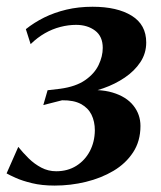

<svg xmlns="http://www.w3.org/2000/svg" viewBox="-31 -554 488 583"><path d="M135 9.5Q96 9.5 66.2 2.2Q36.5 -5 17 -13.8Q-2.5 -22.5 -11 -27.5L24.5 -108Q38.5 -90.5 56 -73.2Q73.5 -56 94.5 -45Q115.5 -34 139.5 -34Q174.5 -34 200.8 -50.5Q227 -67 241.8 -95Q256.5 -123 257 -158Q257 -185 246.8 -205.8Q236.5 -226.5 214.8 -238.2Q193 -250 157.5 -249.5L100.5 -235L113.5 -280L152 -284.5Q199.5 -291 227.8 -310.8Q256 -330.5 268.5 -356.8Q281 -383 281 -408.5Q281 -443.5 257.8 -461Q234.5 -478.5 200 -478.5Q176.5 -478.5 152.2 -472.2Q128 -466 105.2 -453Q82.5 -440 62 -420L47.5 -465.5Q72.5 -485.5 103.2 -500.8Q134 -516 170.8 -524.8Q207.5 -533.5 250 -533.5Q325 -533.5 369 -506.2Q413 -479 413 -425Q413 -392 395.2 -365.2Q377.5 -338.5 348 -318.5Q318.5 -298.5 282.8 -286Q247 -273.5 211 -268.5L209 -277.5Q269 -285.5 310.8 -273Q352.5 -260.5 374 -233.5Q395.5 -206.5 395.5 -171.5Q395.5 -125.5 373.2 -91.5Q351 -57.5 313.5 -35.2Q276 -13 229.8 -1.8Q183.5 9.5 135 9.5Z"/></svg>

Font: Merriweather 96pt SemiBold
Style: Italic
Weight: 600
Italic angle: -7.8°
Version: Version 2.101